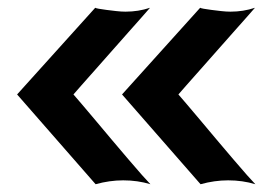

<svg xmlns="http://www.w3.org/2000/svg" viewBox="-20 -475 703 494"><path d="M225 -455Q226 -454 234 -452.5Q242 -451 254 -449.5Q266 -448 279 -446.5Q292 -445 303 -445Q336 -445 366 -455Q360 -448 344.5 -430.5Q329 -413 309 -390.5Q289 -368 267 -343Q245 -318 225 -295.5Q205 -273 190 -256Q175 -239 169 -232Q175 -225 190.5 -207Q206 -189 226 -165Q246 -141 268 -115Q290 -89 310 -65.5Q330 -42 345.5 -24.5Q361 -7 367 -1Q334 -11 297 -11Q262 -11 226 -1L24 -232ZM495 -455Q496 -454 504 -452.5Q512 -451 524 -449.5Q536 -448 549 -446.5Q562 -445 573 -445Q606 -445 636 -455Q630 -448 614.5 -430.5Q599 -413 579 -390.5Q559 -368 537 -343Q515 -318 495 -295.5Q475 -273 460 -256Q445 -239 439 -232Q445 -225 460.5 -207Q476 -189 496 -165Q516 -141 538 -115Q560 -89 580 -65.5Q600 -42 615.5 -24.5Q631 -7 637 -1Q604 -11 567 -11Q532 -11 496 -1L294 -232Z"/></svg>

Font: New Rocker
Style: Regular
Weight: 400
Designer: Pablo Impallari, Brenda Gallo, Rodrigo Fuenzalida
Foundry: Pablo Impallari, Brenda Gallo, Rodrigo Fuenzalida
Version: Version 1.000; ttfautohint (v0.93) -l 8 -r 50 -G 200 -x 14 -